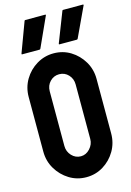

<svg xmlns="http://www.w3.org/2000/svg" viewBox="-138 -996 734 1074"><g transform="rotate(-15 229.0 -459.0)"><path d="M225 10Q171 10 126.5 -17.5Q82 -45 55 -90.5Q28 -136 28 -191V-507Q28 -562 55 -607.5Q82 -653 127 -680Q172 -707 225 -707Q279 -707 323 -680Q367 -653 394 -607.5Q421 -562 421 -507V-191Q421 -136 394.5 -90.5Q368 -45 323.5 -17.5Q279 10 225 10ZM225 -111Q255 -111 277.5 -135.5Q300 -160 300 -191V-507Q300 -540 278.5 -563Q257 -586 225 -586Q194 -586 172 -563.5Q150 -541 150 -507V-191Q150 -158 172 -134.5Q194 -111 225 -111ZM271 -747Q266 -747 268 -752L335 -924Q336 -928 340 -928H455Q459 -928 458 -924L377 -751Q375 -747 371 -747ZM55 -747Q50 -747 52 -752L116 -924Q117 -928 121 -928H235Q242 -928 239 -923L161 -751Q159 -747 155 -747Z"/></g></svg>

Font: AL Dynamic
Style: Regular
Weight: 400
Version: Version 1.000; ttfautohint (v1.8.2) -l 8 -r 50 -G 200 -x 14 